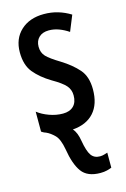

<svg xmlns="http://www.w3.org/2000/svg" viewBox="-121 -606 591 902"><g transform="rotate(-15 174.5 -155.0)"><path d="M252 240Q189 240 161.5 202.5Q134 165 122 90Q113 39 93.5 19.5Q74 0 54 -9Q45 -12 40 -15Q35 -18 32 -20V-117Q55 -99 88 -87Q121 -75 154 -75Q187 -75 205.5 -93Q224 -111 224 -145Q224 -173 206.5 -193Q189 -213 142 -240Q92 -270 62 -306.5Q32 -343 32 -405Q32 -471 74.5 -510.5Q117 -550 187 -550Q223 -550 255 -540.5Q287 -531 316 -513L285 -437Q263 -452 239 -461Q215 -470 190 -470Q159 -470 141.5 -453Q124 -436 124 -408Q124 -379 141.5 -360.5Q159 -342 207 -313Q257 -282 288 -246.5Q319 -211 319 -149Q319 -77 282.5 -36.5Q246 4 179 9Q189 20 195 35.5Q201 51 204 70Q213 123 227.5 143.5Q242 164 270 164Q281 164 290.5 161Q300 158 307 156V229Q298 233 284 236.5Q270 240 252 240Z"/></g></svg>

Font: Noto Sans ExtraCondensed Medium
Style: Regular
Weight: 500
Width: 2
Designer: Monotype Design Team
Foundry: Monotype Imaging Inc.
Version: Version 2.013; ttfautohint (v1.8.4.7-5d5b)